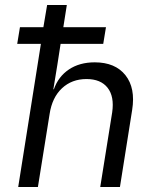

<svg xmlns="http://www.w3.org/2000/svg" viewBox="-20 -750 640 770"><path d="M49 -574 60 -641H154L169 -730H248L234 -641H405L394 -574H223L210 -490L194 -392H196Q214 -443 256.5 -471.5Q299 -500 360 -500Q442 -500 483 -448.5Q524 -397 510 -309L461 0H382L430 -300Q439 -363 411.5 -398Q384 -433 327 -433Q268 -433 228.5 -396Q189 -359 179 -293L132 0H53L144 -574Z"/></svg>

Font: JetBrains Mono NL Light
Style: Italic
Weight: 300
Italic angle: -9°
Designer: Philipp Nurullin, Konstantin Bulenkov
Foundry: JetBrains
Version: Version 2.304; ttfautohint (v1.8.4.7-5d5b)